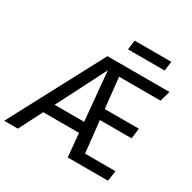

<svg xmlns="http://www.w3.org/2000/svg" viewBox="-234 -1046 1229 1230"><g transform="rotate(30 380.0 -431.0)"><path d="M316.7 -689.1H775.8L753.6 -612.4H447.2L504.8 -76.7H729.8L718.7 0H420.8L364.3 -612.4L52 0H-49.1ZM159 -250.3H410L415.9 -172.6H120.8ZM456 -387.3H723.8L713.7 -310.7H466ZM689.4 -862.4 680.3 -792.8H408.8L417.9 -862.4Z"/></g></svg>

Font: Fira Sans Variable
Style: Italic
Weight: 397
Italic angle: -8°
Designer: Carrois Corporate & Edenspiekermann AG
Foundry: Carrois Corporate GbR & Edenspiekermann AG
Version: Version 4.202